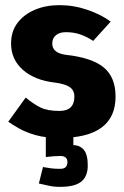

<svg xmlns="http://www.w3.org/2000/svg" viewBox="-20 -528 481 746"><path d="M12 -55 80 -149Q110 -124 137 -110.5Q164 -97 211 -97Q269 -97 269 -153Q269 -177 251 -189.5Q233 -202 194 -207Q115 -216 69 -256.5Q23 -297 23 -359Q23 -406 48 -439Q73 -472 115.5 -490Q158 -508 211 -508Q267 -508 320.5 -489.5Q374 -471 410 -444L342 -369Q320 -384 294 -393.5Q268 -403 236 -403Q211 -403 197 -391Q183 -379 183 -359Q183 -322 236 -315Q337 -304 383 -266Q429 -228 429 -153Q429 8 211 8Q157 8 118.5 -3Q80 -14 54 -29Q28 -44 12 -55ZM214 78Q207 78 190.5 79Q174 80 158 82V0H265V36Q290 36 305.5 54Q321 72 321 115Q321 157 296 177.5Q271 198 214 198Q188 198 169.5 193.5Q151 189 131 185L147 121Q163 124 178.5 126Q194 128 214 128Q242 128 242 102Q242 78 214 78Z"/></svg>

Font: Epunda Sans ExtraBold
Style: Regular
Weight: 800
Designer: Simon Atzbach
Foundry: typofactur
Version: Version 2.204; ttfautohint (v1.8.4.7-5d5b)